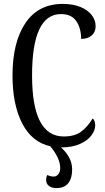

<svg xmlns="http://www.w3.org/2000/svg" viewBox="-20 -744 538 982"><path d="M467 -103Q467 -78 448 -52Q429 -26 389.5 -8Q350 10 292 10Q349 61 349 123Q349 168 329 193Q309 218 269 218Q245 218 230.5 207Q216 196 216 177Q216 162 222 151Q238 159 255 159Q268 159 278 147.5Q288 136 288 116Q288 65 237 4Q143 -17 93.5 -113Q44 -209 44 -358Q44 -528 110 -626Q176 -724 301 -724Q353 -724 391 -708.5Q429 -693 449 -667Q469 -641 469 -610Q469 -580 449 -562.5Q429 -545 395 -545Q395 -599 370.5 -635.5Q346 -672 292 -672Q144 -672 144 -358Q144 -46 306 -46Q361 -46 394 -70Q427 -94 454 -138Q460 -134 463.5 -124Q467 -114 467 -103Z"/></svg>

Font: Noto Serif Cond
Style: Regular
Weight: 400
Width: 3
Designer: Monotype Design Team
Foundry: Monotype Imaging Inc.
Version: Version 1.001